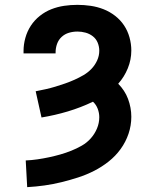

<svg xmlns="http://www.w3.org/2000/svg" viewBox="-20 -548 640 791"><path d="M92 223 86 113Q110 112 134 108.5Q158 105 181.5 100Q205 95 228 88.5Q251 82 273.5 73Q296 64 317 52Q338 40 354 22Q370 4 379.5 -18.5Q389 -41 389 -65Q389 -83 382.5 -100Q376 -117 363 -129Q313 -105 259.5 -89Q206 -73 151 -64L127 -172Q148 -176 168 -180.5Q188 -185 208 -191Q228 -197 248 -204Q268 -211 287 -219.5Q306 -228 324 -238.5Q342 -249 356.5 -264Q371 -279 380 -298.5Q389 -318 389 -339Q389 -356 382.5 -372Q376 -388 362.5 -398.5Q349 -409 332.5 -413.5Q316 -418 299 -418Q281 -418 264 -413Q247 -408 234 -396Q221 -384 215 -367Q209 -350 209 -332V-328H77V-338Q77 -365 84.5 -392Q92 -419 107 -442Q122 -465 144 -482.5Q166 -500 191.5 -510Q217 -520 244 -524Q271 -528 299 -528Q326 -528 353.5 -524Q381 -520 406.5 -510Q432 -500 454 -483Q476 -466 491 -443.5Q506 -421 513.5 -394Q521 -367 521 -340Q521 -302 506.5 -266.5Q492 -231 467 -203Q480 -190 490.5 -174Q501 -158 507.5 -140.5Q514 -123 517.5 -104.5Q521 -86 521 -67Q521 -31 509.5 3Q498 37 477 66Q456 95 427.5 117.5Q399 140 367.5 156Q336 172 302 183Q268 194 233.5 202.5Q199 211 163.5 216Q128 221 92 223Z"/></svg>

Font: Iosevka Extrabold Extended
Style: Regular
Weight: 800
Width: 7
Monospace: yes
Designer: Belleve Invis
Foundry: Belleve Invis
Version: Version 32.5.0; ttfautohint (v1.8.4)